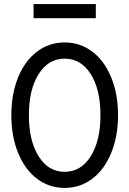

<svg xmlns="http://www.w3.org/2000/svg" viewBox="-20 -920 640 950"><path d="M436.5 -35.6Q376.5 9.8 299.8 9.8Q223.1 9.8 163.1 -35.6Q103 -81.1 69.6 -163.3Q36.1 -245.6 36.1 -350.1Q36.1 -454.6 69.6 -536.9Q103 -619.1 163.1 -664.6Q223.1 -710 299.8 -710Q376.5 -710 436.5 -664.6Q496.6 -619.1 530.3 -536.9Q564 -454.6 564 -350.1Q564 -245.6 530.3 -163.3Q496.6 -81.1 436.5 -35.6ZM299.8 -629.9Q219.7 -629.9 171.4 -553.7Q123 -477.5 123 -350.1Q123 -222.7 171.4 -146.2Q219.7 -69.8 299.8 -69.8Q379.9 -69.8 428.5 -146.2Q477.1 -222.7 477.1 -350.1Q477.1 -477.5 428.7 -553.7Q380.4 -629.9 299.8 -629.9ZM146 -830.1V-899.9H454.1V-830.1Z"/></svg>

Font: CommitMono
Style: Regular
Weight: 400
Monospace: yes
Designer: Eigil Nikolajsen
Foundry: Eigil Nikolajsen
Version: Version 1.143